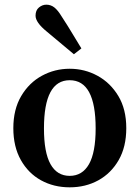

<svg xmlns="http://www.w3.org/2000/svg" viewBox="-20 -787 597 821"><path d="M278 14Q210 14 155.5 -16Q101 -46 69 -103Q37 -160 37 -239Q37 -319 70.5 -376Q104 -433 159 -463Q214 -493 278 -493Q342 -493 397 -463Q452 -433 486 -376.5Q520 -320 520 -239Q520 -159 487.5 -102.5Q455 -46 400.5 -16Q346 14 278 14ZM278 -35Q332 -35 360.5 -85Q389 -135 389 -238Q389 -444 278 -444Q168 -444 168 -238Q168 -135 196 -85Q224 -35 278 -35ZM328 -580 296 -555Q271 -576 244 -598.5Q217 -621 180 -652Q132 -691 132 -720Q132 -743 146.5 -755Q161 -767 178 -767Q197 -767 212 -755.5Q227 -744 244 -716Q272 -673 291 -641Q310 -609 328 -580Z"/></svg>

Font: Source Serif Pro SemiBold
Style: Regular
Weight: 600
Designer: Frank Grießhammer
Foundry: Adobe Systems Incorporated
Version: Version 3.001;hotconv 1.0.111;makeotfexe 2.5.65597